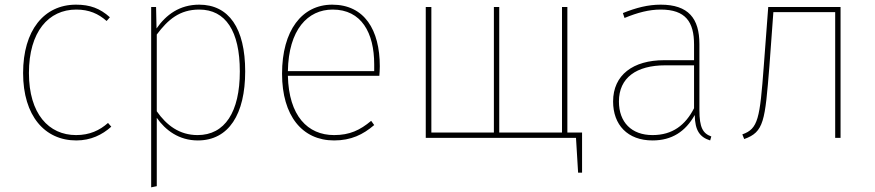

<svg xmlns="http://www.w3.org/2000/svg" viewBox="-20 -591 3751 823"><path d="M306 -571C168 -571 79 -460 79 -278C79 -94 172 11 307 11C369 11 418 -13 457 -48L443 -64C407 -32 364 -12 306 -12C189 -12 104 -103 104 -278C104 -455 188 -550 307 -550C362 -550 402 -532 437 -501L451 -517C409 -555 366 -571 306 -571Z M834 -571C750 -571 692 -528 651 -469L649 -561H628V212L652 207V-86C689 -33 747 11 828 11C961 11 1031 -102 1031 -285C1031 -470 961 -571 834 -571ZM827 -12C749 -12 694 -54 652 -114V-443C700 -507 750 -550 834 -550C947 -550 1008 -458 1008 -285C1008 -111 944 -12 827 -12Z M1608 -307C1608 -463 1542 -571 1404 -571C1274 -571 1189 -460 1189 -275C1189 -94 1276 11 1412 11C1485 11 1536 -14 1584 -55L1571 -73C1523 -33 1479 -12 1412 -12C1299 -12 1218 -94 1214 -266H1606C1607 -278 1608 -292 1608 -307ZM1584 -286H1214C1217 -464 1299 -550 1406 -550C1529 -550 1584 -451 1584 -315Z M2412 -23V-561H2389V-23H2120V-561H2097V-23H1829V-561H1805V0H2449L2458 149H2475V-23Z M2978 -119V-402C2978 -512 2931 -571 2812 -571C2758 -571 2707 -558 2650 -535L2657 -514C2713 -537 2762 -550 2812 -550C2919 -550 2955 -497 2955 -400V-333H2827C2694 -333 2608 -270 2608 -156C2608 -56 2670 11 2777 11C2860 11 2918 -27 2958 -98C2959 -31 2980 -3 3024 11L3029 -6C2993 -19 2978 -44 2978 -119ZM2777 -12C2687 -12 2633 -67 2633 -156C2633 -258 2708 -311 2832 -311H2955V-127C2918 -55 2863 -12 2777 -12Z M3273 -561 3254 -309C3237 -82 3230 -39 3162 -15L3170 5C3255 -25 3259 -72 3278 -307L3295 -539H3560V0H3583V-561Z"/></svg>

Font: Glow Sans SC Normal Thin
Style: Regular
Weight: 100
Designer: Ryoko NISHIZUKA (kana, bopomofo & ideographs); Paul D. Hunt (Latin, Greek & Cyrillic); Sandoll Communications, Soo-young
Version: Version 0.93